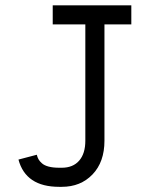

<svg xmlns="http://www.w3.org/2000/svg" viewBox="-20 -704 565 736"><path d="M483.4 -683.6V-610.4H380.4V-164.6Q380.4 -83 334.7 -35.4Q289.1 12.2 216.8 12.2H207Q78.6 12.2 50.8 -92.3L121.1 -110.8Q123.5 -100.6 127.7 -93.3Q131.8 -85.9 140.9 -77.9Q149.9 -69.8 166.5 -65.4Q183.1 -61 207 -61H216.8Q259.8 -61 283.4 -88.1Q307.1 -115.2 307.1 -164.6V-610.4H182.1V-683.6Z"/></svg>

Font: Anka/Coder Condensed
Style: Regular
Weight: 400
Width: 4
Monospace: yes
Version: Version 1.100